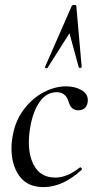

<svg xmlns="http://www.w3.org/2000/svg" viewBox="-20 -752 386 785"><path d="M27 -144Q27 -174 33 -202Q44 -261 78.5 -306Q113 -351 159 -375Q205 -399 250 -399Q286 -399 312.5 -384Q339 -369 339 -343Q339 -324 329 -312.5Q319 -301 300 -301Q269 -301 260 -338Q248 -375 212 -375Q170 -375 142.5 -336Q115 -297 104 -234Q98 -201 98 -170Q98 -106 125 -66Q152 -26 206 -26Q255 -26 306 -67L308 -68Q311 -68 313.5 -64Q316 -60 314 -58Q237 13 158 13Q92 13 59.5 -32Q27 -77 27 -144ZM302 -477 264 -616 174 -474Q173 -473 171 -473Q168 -473 165.5 -474.5Q163 -476 164 -478L273 -727Q276 -732 284 -732Q292 -732 292 -727L314 -478Q314 -475 308.5 -474.5Q303 -474 302 -477Z"/></svg>

Font: Cormorant Garamond Medium
Style: Italic
Weight: 500
Italic angle: -10°
Designer: Christian Thalmann (Catharsis Fonts)
Foundry: Catharsis Fonts
Version: Version 4.000